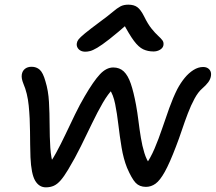

<svg xmlns="http://www.w3.org/2000/svg" viewBox="-20 -788 925 823"><path d="M176.6 15Q147.6 15 130.7 -13.6Q113.8 -42.2 110.6 -114Q109 -166.4 108.7 -223.9Q108.4 -281.4 103.1 -335Q97.8 -388.6 80.4 -429Q70.8 -452.4 73.4 -468.4Q76 -484.4 87.2 -493.1Q98.4 -501.8 115.4 -501.8Q136.2 -501.8 150.4 -489Q164.6 -476.2 174.8 -439.4Q187.2 -399.6 189.9 -350.8Q192.6 -302 192.7 -251.4Q192.8 -200.8 195.7 -154.9Q198.6 -109 210.6 -75L180.8 -72.4Q200.2 -95.8 220.2 -132.3Q240.2 -168.8 260.6 -211.9Q281 -255 301.6 -297.5Q322.2 -340 343 -375.2Q381 -440.4 408.4 -469.6Q435.8 -498.8 465.4 -498.8Q492.8 -498.8 510.7 -481.7Q528.6 -464.6 540.7 -429.3Q552.8 -394 563.2 -337.8Q569 -306.2 573.5 -269.7Q578 -233.2 583.8 -197.8Q589.6 -162.4 598.9 -132.2Q608.2 -102 623.4 -82.4L601.4 -76.8Q625 -109.8 642.6 -151.3Q660.2 -192.8 675.1 -237.1Q690 -281.4 705.6 -324.9Q721.2 -368.4 740 -406Q754.4 -433 771.7 -454.1Q789 -475.2 809.4 -488Q829.8 -500.8 850.4 -500.8Q862.4 -500.8 870.3 -496Q878.2 -491.2 882.1 -482.9Q886 -474.6 884.2 -462.4Q882 -448 872.3 -435.1Q862.6 -422.2 846.4 -408.2Q829.2 -393.4 813.9 -365.2Q798.6 -337 785.2 -301.9Q771.8 -266.8 759.4 -229.7Q747 -192.6 734.4 -160.2Q707.2 -88.8 686.4 -51.5Q665.6 -14.2 646.6 -0.6Q627.6 13 605.6 13Q578 13 561.4 -4.4Q544.8 -21.8 524.4 -69.2Q509.2 -107.6 501.2 -155.5Q493.2 -203.4 487.5 -252.5Q481.8 -301.6 473.6 -342.3Q465.4 -383 449 -406L466.4 -409.4Q442.8 -385.4 420.5 -346.9Q398.2 -308.4 375.2 -260.6Q352.2 -212.8 326.9 -161.4Q301.6 -110 272 -60.8Q254.8 -32 240.3 -15.3Q225.8 1.4 210.8 8.2Q195.8 15 176.6 15ZM346 -566.4Q333.2 -566.4 324.5 -571.5Q315.8 -576.6 311.7 -585Q307.6 -593.4 309.4 -603Q310.4 -611 316.9 -619.4Q323.4 -627.8 343.9 -644.8Q364.4 -661.8 407.8 -694Q443.8 -720.4 463 -736.8Q482.2 -753.2 496.2 -760.6Q510.2 -768 530.2 -768Q553.8 -768 568.4 -757.5Q583 -747 597.8 -717.6Q613.8 -684.8 629.6 -665.3Q645.4 -645.8 657.6 -634.8Q669.8 -623.8 676.3 -615Q682.8 -606.2 680.4 -593.2Q677.8 -581.8 665.6 -574.6Q653.4 -567.4 638 -567.4Q613.6 -567.4 594 -576.6Q574.4 -585.8 554.3 -612.6Q534.2 -639.4 506.6 -691.8L534.6 -692.2Q482.2 -646.2 449.2 -620.4Q416.2 -594.6 396.9 -583.3Q377.6 -572 366.3 -569.2Q355 -566.4 346 -566.4Z"/></svg>

Font: Shantell Sans Light
Style: Italic
Weight: 300
Italic angle: -11°
Designer: Stephen Nixon, Anya Danilova, Shantell Martin
Foundry: Arrow Type
Version: Version 1.008;[ac192a2d6]